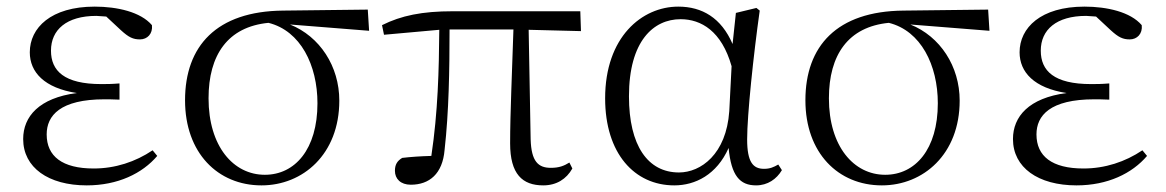

<svg xmlns="http://www.w3.org/2000/svg" viewBox="-20 -546 3521 580"><path d="M242 14C336 14 410 -22 455 -75L441 -92C389 -57 328 -37 263 -37C168 -37 121 -74 121 -140C121 -197 162 -246 296 -246C307 -246 316 -246 341 -245V-294C317 -292 302 -292 286 -292C174 -292 134 -332 134 -393C134 -456 181 -498 271 -498L301 -496L345 -455C369 -433 382 -427 403 -427C425 -427 442 -444 439 -470C405 -510 334 -526 266 -526C134 -526 70 -462 70 -388C70 -328 114 -280 212 -265C98 -250 50 -194 50 -126C50 -40 126 14 242 14Z M770 14C895 14 1005 -80 1005 -242C1005 -346 946 -436 856 -472L1095 -453L1091 -517L835 -514C634 -512 539 -407 539 -243C539 -84 638 14 770 14ZM791 -477C888 -453 939 -349 939 -234C939 -95 871 -18 780 -18C685 -18 610 -104 610 -249C610 -380 668 -465 791 -477Z M1621 14C1661 14 1691 -5 1709 -37L1700 -55C1684 -45 1669 -39 1644 -39C1606 -39 1585 -58 1583 -125L1577 -456L1735 -452L1733 -512H1348C1255 -512 1192 -499 1134 -470L1140 -441L1307 -456C1306 -335 1303 -208 1283 -75C1248 -74 1220 -72 1195 -69C1180 -60 1173 -49 1173 -30C1173 -6 1190 12 1221 12C1277 12 1317 -21 1323 -93C1336 -208 1338 -335 1338 -457H1531C1527 -329 1521 -204 1521 -113C1521 -20 1558 14 1621 14Z M2017 14C2080 14 2145 -18 2181 -99C2189 -15 2215 14 2264 14C2299 14 2326 -5 2342 -32L2331 -49C2317 -41 2306 -36 2288 -36C2255 -36 2237 -56 2237 -125C2237 -199 2256 -379 2275 -514L2265 -522L2203 -507L2193 -413C2159 -492 2101 -526 2029 -526C1919 -526 1808 -434 1808 -249C1808 -82 1897 14 2017 14ZM2190 -346 2183 -210C2174 -80 2097 -25 2031 -25C1937 -25 1880 -106 1880 -255C1880 -422 1954 -488 2036 -488C2098 -488 2160 -452 2190 -346Z M2644 14C2769 14 2879 -80 2879 -242C2879 -346 2820 -436 2730 -472L2969 -453L2965 -517L2709 -514C2508 -512 2413 -407 2413 -243C2413 -84 2512 14 2644 14ZM2665 -477C2762 -453 2813 -349 2813 -234C2813 -95 2745 -18 2654 -18C2559 -18 2484 -104 2484 -249C2484 -380 2542 -465 2665 -477Z M3232 14C3326 14 3400 -22 3445 -75L3431 -92C3379 -57 3318 -37 3253 -37C3158 -37 3111 -74 3111 -140C3111 -197 3152 -246 3286 -246C3297 -246 3306 -246 3331 -245V-294C3307 -292 3292 -292 3276 -292C3164 -292 3124 -332 3124 -393C3124 -456 3171 -498 3261 -498L3291 -496L3335 -455C3359 -433 3372 -427 3393 -427C3415 -427 3432 -444 3429 -470C3395 -510 3324 -526 3256 -526C3124 -526 3060 -462 3060 -388C3060 -328 3104 -280 3202 -265C3088 -250 3040 -194 3040 -126C3040 -40 3116 14 3232 14Z"/></svg>

Font: Noto Serif JP Light
Style: Regular
Weight: 300
Designer: Ryoko NISHIZUKA 西塚涼子 (kana & ideographs); Frank Grießhammer (Latin, Greek & Cyrillic); Wenlong ZHANG 张文龙 (bopomofo); San
Foundry: Adobe
Version: Version 2.001;hotconv 1.1.0;makeotfexe 2.6.0